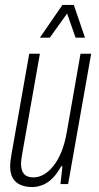

<svg xmlns="http://www.w3.org/2000/svg" viewBox="-20 -743 399 775"><path d="M110 12Q84 12 63.5 3.5Q43 -5 32 -23.5Q21 -42 21 -72Q21 -82 22.5 -93.5Q24 -105 26 -118L98 -526H141L70 -124Q68 -112 66.5 -101.5Q65 -91 65 -81Q65 -65 70 -52.5Q75 -40 86 -33.5Q97 -27 116 -27Q136 -27 156.5 -38.5Q177 -50 195.5 -73Q214 -96 228 -130.5Q242 -165 250 -212L305 -526H348L255 0H224L232 -72H227Q210 -41 191 -22.5Q172 -4 151 4Q130 12 110 12ZM141 -591 232 -723H278L323 -591H285L243 -711H267L181 -591Z"/></svg>

Font: Archivo ExtraCondensed Thin
Style: Italic
Weight: 250
Width: 2
Italic angle: -10°
Designer: Hector Gatti
Foundry: Omnibus-Type
Version: Version 2.001